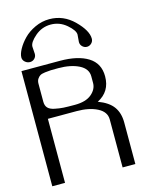

<svg xmlns="http://www.w3.org/2000/svg" viewBox="-145 -1114 957 1208"><g transform="rotate(-15 333.0 -510.5)"><path d="M294.9 -1020.5Q386.7 -1020.5 454.6 -953.1Q522.5 -885.7 522.5 -833Q522.5 -815.4 509.8 -803.2Q497.1 -791 480.5 -791Q463.9 -791 451.2 -803.2Q438.5 -815.4 438.5 -833Q438.5 -838.9 440.4 -856.4Q442.4 -874 442.4 -880.9Q442.4 -908.2 397.5 -946.8Q352.5 -985.4 294.9 -985.4Q237.3 -985.4 192.9 -947.3Q148.4 -909.2 148.4 -880.9Q148.4 -874 149.9 -856.4Q151.4 -838.9 151.4 -833Q151.4 -815.4 139.2 -803.2Q127 -791 109.4 -791Q91.8 -791 77.6 -803.2Q63.5 -815.4 63.5 -833Q63.5 -855.5 80.6 -886.7Q97.7 -918 127 -948.2Q156.2 -978.5 201.2 -999.5Q246.1 -1020.5 294.9 -1020.5ZM458 -561.5V-604.5Q458 -654.3 404.8 -681.2Q351.6 -708 270.5 -708Q237.3 -708 221.7 -707.5Q206.1 -707 183.6 -704.1Q161.1 -701.2 150.9 -694.8Q140.6 -688.5 132.8 -676.3Q125 -664.1 125 -645.5V-528.3Q125 -502.9 138.2 -488.3Q151.4 -473.6 182.1 -467.3Q212.9 -460.9 237.8 -459.5Q262.7 -458 312.5 -458Q383.8 -458 420.9 -489.3Q458 -520.5 458 -561.5ZM500 0V-312.5Q500 -362.3 446.8 -389.6Q393.6 -417 312.5 -417H125V0H42V-750H292Q409.2 -750 475.6 -708.5Q542 -667 542 -583V-582Q542 -483.4 456.1 -439.5Q524.4 -414.1 553.7 -373Q583 -332 583 -270.5V0Z"/></g></svg>

Font: okolaks
Style: Regular
Weight: 500
Version: Version 000.6.0